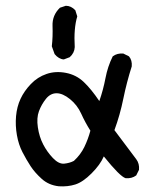

<svg xmlns="http://www.w3.org/2000/svg" viewBox="-20 -653 540 671"><path d="M185.5 -2Q150.4 -5.9 126 -27.8Q101.6 -49.8 86.9 -72.3Q72.3 -94.7 58.6 -121.1Q44.9 -147.5 39.1 -180.7Q33.2 -213.9 36.1 -247.1Q39.1 -280.3 51.8 -307.6Q64.5 -335 87.9 -359.4Q111.3 -383.8 142.6 -394.5Q173.8 -405.3 210 -398.4Q246.1 -391.6 272.5 -366.7Q298.8 -341.8 327.1 -299.8Q340.8 -338.9 348.6 -379.9Q356.4 -420.9 374 -456.1Q389.6 -467.8 411.1 -465.8L430.7 -456.1Q442.4 -442.4 440.4 -420.9Q422.9 -366.2 411.1 -308.6Q399.4 -251 379.9 -198.2L456.1 -96.7Q467.8 -81.1 465.8 -59.6L456.1 -40Q440.4 -28.3 418.9 -30.3Q399.4 -36.1 342.8 -106.4Q330.1 -77.1 299.8 -46.9Q269.5 -16.6 243.2 -8.3Q216.8 0 185.5 -2ZM238.3 -90.8Q261.7 -112.3 274.9 -139.6Q288.1 -167 295.9 -196.3Q277.3 -225.6 263.7 -255.9Q250 -286.1 224.6 -306.6Q199.2 -327.1 177.7 -327.1Q156.2 -327.1 140.6 -307.6Q125 -288.1 116.2 -264.6Q107.4 -241.2 112.3 -208Q117.2 -174.8 130.9 -148.4Q144.5 -122.1 165 -100.6Q185.5 -79.1 204.6 -81.1Q223.6 -83 238.3 -90.8ZM223.6 -453.1 203.1 -445.3Q185.5 -446.3 170.9 -463.9L161.1 -491.2Q165 -525.4 163.6 -562.5Q162.1 -599.6 189.5 -626L210 -632.8Q228.5 -632.8 243.2 -617.2L250 -595.7Q237.3 -553.7 241.2 -488.3Q240.2 -467.8 223.6 -453.1Z"/></svg>

Font: NaikaiFont
Style: Regular
Weight: 400
Version: Version 1.67